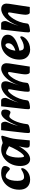

<svg xmlns="http://www.w3.org/2000/svg" viewBox="1386 -1917 547 3359"><g transform="rotate(-90 1659.5 -237.5)"><path d="M198 16Q116 16 68 -33Q20 -82 20 -174Q20 -264 58 -336Q96 -408 162 -449.5Q228 -491 312 -491Q368 -491 401.5 -475Q435 -459 435 -424Q435 -408 427 -387.5Q419 -367 407.5 -352.5Q396 -338 383 -338Q376 -338 368.5 -343.5Q361 -349 355 -355Q346 -364 330 -377.5Q314 -391 295 -401Q276 -411 258 -411Q233 -411 214 -383Q195 -355 185 -308.5Q175 -262 175 -206Q175 -151 190.5 -120.5Q206 -90 241 -90Q273 -90 300 -100Q327 -110 350 -124Q359 -130 368.5 -135.5Q378 -141 385 -141Q391 -141 394.5 -136.5Q398 -132 398 -124Q398 -106 384.5 -82Q371 -58 344.5 -35.5Q318 -13 281.5 1.5Q245 16 198 16Z M554 16Q498 16 466.5 -30.5Q435 -77 435 -157Q435 -230 458.5 -291Q482 -352 522.5 -396.5Q563 -441 614 -465.5Q665 -490 720 -490Q763 -490 798.5 -478.5Q834 -467 859 -455L830 -321Q804 -339 772 -358.5Q740 -378 710 -391.5Q680 -405 659 -405Q639 -405 621.5 -373Q604 -341 593.5 -292.5Q583 -244 583 -193Q583 -149 588 -119.5Q593 -90 606 -90Q617 -90 643.5 -116.5Q670 -143 710 -209Q750 -275 799 -393L838 -297Q784 -177 735 -108.5Q686 -40 641.5 -12Q597 16 554 16ZM809 10Q777 10 766 -4Q755 -18 755 -40Q755 -57 759.5 -84.5Q764 -112 771 -144Q778 -176 786 -204L808 -279L774 -305L798 -456Q830 -461 859.5 -469Q889 -477 912 -483Q935 -489 946 -489Q965 -489 965 -469Q965 -460 952.5 -425Q940 -390 926 -336.5Q912 -283 905 -217L883 10Z M1166 -32 1128 -175Q1165 -271 1203 -341.5Q1241 -412 1281 -451Q1321 -490 1362 -490Q1388 -490 1405.5 -476Q1423 -462 1423 -427Q1423 -404 1417 -381Q1411 -358 1400 -343Q1389 -328 1374 -328Q1361 -328 1342.5 -337.5Q1324 -347 1301 -347Q1286 -347 1266.5 -323.5Q1247 -300 1226.5 -258Q1206 -216 1190 -158.5Q1174 -101 1166 -32ZM1041 14Q1028 14 1020.5 9.5Q1013 5 1011.5 -14Q1010 -33 1015 -75L1062 -491H1160Q1187 -491 1198.5 -469Q1210 -447 1210 -419Q1210 -406 1199.5 -378.5Q1189 -351 1176.5 -320.5Q1164 -290 1157 -267L1133 -185L1183 -191L1166 -32Q1165 -18 1148 -9Q1131 0 1108 5Q1085 10 1066 12Q1047 14 1041 14Z M2076 10Q2060 10 2052 -4.5Q2044 -19 2041 -36Q2038 -53 2038 -62Q2038 -76 2039.5 -94Q2041 -112 2044 -132Q2047 -152 2050 -170L2067 -274Q2070 -294 2074.5 -315.5Q2079 -337 2079 -350Q2079 -361 2074 -366Q2069 -371 2062 -371Q2049 -371 2023 -348Q1997 -325 1968.5 -281Q1940 -237 1917.5 -175Q1895 -113 1889 -36L1845 -175Q1886 -291 1939 -360Q1992 -429 2044.5 -459.5Q2097 -490 2136 -490Q2172 -490 2193.5 -476.5Q2215 -463 2224 -442Q2233 -421 2233 -400Q2233 -373 2229.5 -351Q2226 -329 2222 -303L2174 10ZM1458 14Q1445 14 1437.5 9.5Q1430 5 1428.5 -14Q1427 -33 1432 -75L1479 -491H1577Q1604 -491 1615.5 -469Q1627 -447 1627 -419Q1627 -406 1616 -378.5Q1605 -351 1591.5 -320.5Q1578 -290 1570 -267L1544 -185L1600 -191L1583 -32Q1582 -18 1565 -9Q1548 0 1525 5Q1502 10 1483 12Q1464 14 1458 14ZM1761 10Q1740 10 1737 -2.5Q1734 -15 1734 -26Q1734 -46 1736.5 -77.5Q1739 -109 1749 -170L1766 -274Q1769 -294 1773.5 -315.5Q1778 -337 1778 -350Q1778 -361 1773 -366Q1768 -371 1761 -371Q1748 -371 1722 -347Q1696 -323 1667 -278Q1638 -233 1614.5 -170.5Q1591 -108 1583 -32L1544 -185Q1574 -272 1612 -330.5Q1650 -389 1690.5 -424Q1731 -459 1768.5 -474.5Q1806 -490 1835 -490Q1871 -490 1888.5 -478Q1906 -466 1911.5 -447.5Q1917 -429 1917 -409Q1917 -387 1906 -353Q1895 -319 1878.5 -274.5Q1862 -230 1845 -175L1901 -191L1889 -36Q1888 -23 1871.5 -14Q1855 -5 1832 0.5Q1809 6 1789 8Q1769 10 1761 10Z M2472 16Q2395 16 2345.5 -32.5Q2296 -81 2296 -166Q2296 -237 2318 -296Q2340 -355 2379.5 -399Q2419 -443 2470.5 -467Q2522 -491 2580 -491Q2644 -491 2688 -461.5Q2732 -432 2732 -376Q2732 -322 2691.5 -281Q2651 -240 2579 -210.5Q2507 -181 2412 -161L2399 -231Q2447 -237 2487.5 -253.5Q2528 -270 2554 -297Q2580 -324 2582 -359Q2584 -383 2575 -399.5Q2566 -416 2548 -416Q2526 -416 2503.5 -387Q2481 -358 2466 -310Q2451 -262 2451 -206Q2451 -155 2463 -124.5Q2475 -94 2516 -94Q2557 -94 2595.5 -110.5Q2634 -127 2659 -143Q2667 -148 2675 -152.5Q2683 -157 2689 -157Q2696 -157 2700 -151.5Q2704 -146 2704 -138Q2704 -120 2689 -94Q2674 -68 2644.5 -43Q2615 -18 2572 -1Q2529 16 2472 16Z M3119 10Q3103 10 3095 -4.5Q3087 -19 3084 -36Q3081 -53 3081 -62Q3081 -76 3083 -94Q3085 -112 3087.5 -132Q3090 -152 3093 -170L3110 -274Q3113 -294 3117.5 -315.5Q3122 -337 3122 -350Q3122 -361 3117 -366Q3112 -371 3105 -371Q3092 -371 3066 -347Q3040 -323 3011 -278Q2982 -233 2958.5 -170.5Q2935 -108 2927 -32L2888 -185Q2918 -272 2956 -330.5Q2994 -389 3034.5 -424Q3075 -459 3112.5 -474.5Q3150 -490 3179 -490Q3215 -490 3236.5 -476.5Q3258 -463 3267 -442Q3276 -421 3276 -400Q3276 -373 3272.5 -351Q3269 -329 3265 -303L3217 10ZM2802 14Q2789 14 2781.5 9.5Q2774 5 2772.5 -14Q2771 -33 2776 -75L2823 -491H2921Q2948 -491 2959.5 -469Q2971 -447 2971 -419Q2971 -406 2960 -378.5Q2949 -351 2935.5 -320.5Q2922 -290 2914 -267L2888 -185L2944 -191L2927 -32Q2926 -18 2909 -9Q2892 0 2869 5Q2846 10 2827 12Q2808 14 2802 14Z"/></g></svg>

Font: Alkatra
Style: Bold
Weight: 700
Designer: Suman Bhandary
Version: Version 1.100;gftools[0.9.22]